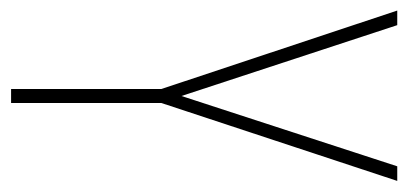

<svg xmlns="http://www.w3.org/2000/svg" viewBox="-220 -534 754 355"><g transform="rotate(90 157.5 -357.0)"><path d="M158 -315 288 -714H315L171 -278V0H145V-278L0 -714H27Z"/></g></svg>

Font: Noto Sans Thai Looped ExtraCondensed Thin
Style: Regular
Weight: 100
Width: 2
Designer: Sasikarn Vongin, Ben Mitchell
Foundry: The Fontpad Ltd
Version: Version 1.001; ttfautohint (v1.8.4.7-5d5b)